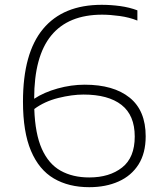

<svg xmlns="http://www.w3.org/2000/svg" viewBox="-20 -769 664 798"><path d="M351 9Q265.5 9 203.8 -27.2Q142 -63.5 108.8 -142Q75.5 -220.5 75.5 -346.5Q75.5 -548.5 159 -648.8Q242.5 -749 402.5 -749Q440.5 -749 479.2 -743.8Q518 -738.5 551 -726V-683.5Q517.5 -697 477.5 -702.5Q437.5 -708 404.5 -708Q264 -708 193 -621.5Q122 -535 122 -358.5Q163 -385.5 219.5 -401.2Q276 -417 332 -417Q452 -417 518.8 -363.2Q585.5 -309.5 585.5 -202.5Q585.5 -132.5 555.8 -85.5Q526 -38.5 473 -14.8Q420 9 351 9ZM327 -376Q279.5 -376 222.2 -361.8Q165 -347.5 122.5 -316Q126 -212.5 154 -150Q182 -87.5 232 -59.5Q282 -31.5 351 -31.5Q435 -31.5 487.5 -72.8Q540 -114 540 -201.5Q540 -290 485 -333Q430 -376 327 -376Z"/></svg>

Font: Encode Sans Expanded Expanded ExtraLight
Style: Regular
Weight: 200
Width: 7
Designer: Multiple Designers
Foundry: Impallari Type
Version: Version 3.000; ttfautohint (v1.8.3) -l 8 -r 50 -G 200 -x 14 